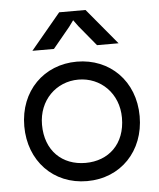

<svg xmlns="http://www.w3.org/2000/svg" viewBox="-52 -738 663 799"><g transform="rotate(-5 280.0 -338.0)"><path d="M280 -407C373 -407 447 -335 447 -233C447 -124 377 -59 280 -59C183 -59 113 -124 113 -233C113 -335 187 -407 280 -407ZM39 -233C39 -88 139 17 280 17C421 17 521 -88 521 -233C521 -381 417 -482 280 -482C143 -482 39 -381 39 -233ZM100 -543H190L261 -629L280 -655L299 -629L370 -543H460L335 -693H225Z"/></g></svg>

Font: Kreadon Medium
Style: Regular
Weight: 500
Designer: kohakuno
Foundry: StudioGnu
Version: Version 1.000;Glyphs 3.1.2 (3151)